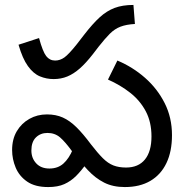

<svg xmlns="http://www.w3.org/2000/svg" viewBox="-20 -745 751 777"><path d="M197 -425Q168 -425 141.5 -436Q115 -447 93 -477.5Q71 -508 55 -564L138 -591Q153 -536 167 -518Q181 -500 203 -500Q223 -500 240.5 -512.5Q258 -525 290 -565L321 -605Q355 -649 383.5 -675Q412 -701 444 -713Q476 -725 520 -725L526 -648Q491 -646 467.5 -637Q444 -628 424.5 -608.5Q405 -589 379 -556L356 -526Q328 -490 303 -468Q278 -446 252.5 -435.5Q227 -425 197 -425ZM485 12Q437 12 401.5 -6Q366 -24 336 -56Q306 -88 273 -131Q244 -171 223 -189Q202 -207 172 -207Q144 -207 125.5 -189Q107 -171 107 -136Q107 -105 126.5 -84Q146 -63 180 -63Q214 -63 236.5 -83Q259 -103 275 -141L328 -81Q309 -54 288 -33Q267 -12 240.5 0Q214 12 175 12Q122 12 90 -10Q58 -32 43.5 -66.5Q29 -101 29 -138Q29 -182 48 -214Q67 -246 99 -264Q131 -282 170 -282Q206 -282 234 -269.5Q262 -257 289 -230.5Q316 -204 348 -161Q375 -126 396 -105Q417 -84 439 -75.5Q461 -67 490 -67Q540 -67 566.5 -99.5Q593 -132 593 -193Q593 -251 570 -294.5Q547 -338 507 -369.5Q467 -401 417 -423L455 -500Q517 -474 567 -430Q617 -386 646.5 -327.5Q676 -269 676 -198Q676 -132 653.5 -85Q631 -38 588.5 -13Q546 12 485 12Z"/></svg>

Font: telugu115
Style: Regular
Weight: 400
Designer: Jelle Bosma - Monotype Design Team
Foundry: Monotype Imaging Inc.
Version: Version 2.003